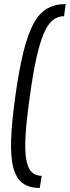

<svg xmlns="http://www.w3.org/2000/svg" viewBox="-20 -825 345 950"><path d="M177 105Q125 105 93 82Q61 59 46.5 6.5Q32 -46 35 -133.5Q38 -221 56 -350Q74 -479 95.5 -566.5Q117 -654 145 -706.5Q173 -759 212.5 -782Q252 -805 305 -805L297 -745Q266 -745 241 -725Q216 -705 196.5 -659Q177 -613 160 -537.5Q143 -462 128 -350Q112 -238 107 -162.5Q102 -87 109 -41Q116 5 135.5 25Q155 45 186 45Z"/></svg>

Font: Pathway Extreme Condensed Light
Style: Italic
Weight: 300
Width: 3
Italic angle: -8°
Version: Version 1.001;gftools[0.9.26]